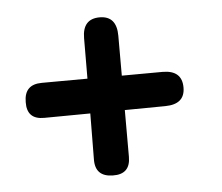

<svg xmlns="http://www.w3.org/2000/svg" viewBox="-38 -552 556 481"><g transform="rotate(-5 240.0 -311.5)"><path d="M229.5 -510.3Q271.5 -509.8 271.5 -460.4V-359.9L374 -360.4Q422.9 -360.4 422.9 -316.9Q422.9 -274.9 373.5 -274.4Q322.3 -273.9 271.5 -273.4V-155.8Q271.5 -111.8 227.5 -112.8Q182.6 -113.3 183.6 -157.7Q184.1 -214.8 184.6 -272.5Q127 -272 68.8 -271.5Q24.9 -271 25.9 -314.9Q25.9 -359.4 70.3 -359.4L185.1 -359.9Q185.5 -410.6 185.5 -461.4Q185.5 -510.7 229.5 -510.3Z"/></g></svg>

Font: Comic Relief
Style: Regular
Weight: 400
Designer: Jeff Davis
Foundry: Loudifier
Version: Version 1.0